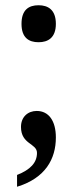

<svg xmlns="http://www.w3.org/2000/svg" viewBox="-20 -558 294 732"><path d="M127 -397C163 -397 193 -414 193 -467C193 -521 163 -538 127 -538C90 -538 62 -521 62 -467C62 -414 90 -397 127 -397ZM45 109V154C153 121 193 48 193 -34C193 -97 166 -135 120 -135C87 -135 60 -113 60 -74C60 -7 121 -12 121 25C121 62 96 89 45 109Z"/></svg>

Font: Noto Serif Georgian Condensed SemiBold
Style: Regular
Weight: 600
Width: 3
Designer: Monotype Design Team, Akaki Razmadze
Foundry: Google LLC
Version: Version 2.003